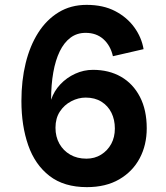

<svg xmlns="http://www.w3.org/2000/svg" viewBox="-20 -762 681 789"><path d="M337 7Q243 7 183.5 -39Q124 -85 96 -165Q68 -245 68 -347Q68 -431 85.5 -502.5Q103 -574 137 -627.5Q171 -681 221 -711.5Q271 -742 336 -742Q404 -742 453 -716.5Q502 -691 532 -649.5Q562 -608 570 -560L444 -531Q434 -575 405 -601Q376 -627 332 -627Q296 -627 269.5 -607Q243 -587 225.5 -551Q208 -515 199 -464.5Q190 -414 190 -352Q202 -388 228 -415.5Q254 -443 289 -459Q324 -475 362 -475Q428 -475 477.5 -446.5Q527 -418 555 -364Q583 -310 583 -235Q583 -166 554 -111.5Q525 -57 470 -25Q415 7 337 7ZM335 -110Q369 -110 395.5 -126.5Q422 -143 437 -170.5Q452 -198 452 -234Q452 -270 438 -298.5Q424 -327 397 -344Q370 -361 332 -361Q302 -361 273 -346Q244 -331 226 -303.5Q208 -276 208 -237Q208 -200 224 -171.5Q240 -143 268.5 -126.5Q297 -110 335 -110Z"/></svg>

Font: Parkinsans SemiBold
Style: Regular
Weight: 600
Designer: Red Stone, Indian Type Foundry
Foundry: Indian Type Foundry
Version: Version 1.000